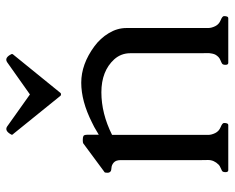

<svg xmlns="http://www.w3.org/2000/svg" viewBox="-88 -662 750 614"><g transform="rotate(-90 287.0 -355.0)"><path d="M296.4 -536.1Q292.5 -533.7 288.1 -536.1L166.5 -686.5Q161.6 -690.9 163.6 -693.8Q175.3 -715.8 189 -707.5L292 -634.3L395.5 -707.5Q409.7 -716.3 420.9 -693.4Q422.4 -690.4 418.5 -686.5ZM49.8 0Q43.5 0 43.5 -8.8Q43.5 -17.6 47.6 -20Q51.8 -22.5 57.9 -24.9Q64 -27.3 67.4 -30.8Q82.5 -45.9 82.3 -64.7Q82 -83.5 82 -85.4V-343.8Q82 -359.4 74.2 -366.2Q66.4 -373 57.6 -373.5Q48.8 -374 46.1 -376.2Q43.5 -378.4 42.7 -380.4Q42 -382.3 41.7 -383.8Q41.5 -385.3 41.7 -388.2Q42 -391.1 42 -392.6Q42 -394 42.7 -395Q43.5 -396 45.4 -397.2Q47.4 -398.4 47.9 -398.9L135.7 -463.9Q137.7 -465.3 146.5 -465.3Q155.3 -465.3 159.2 -463.1Q163.1 -460.9 163.1 -450.2V-414.1L188 -428.7L202.6 -436Q270.5 -470.2 329.6 -470.2Q388.7 -470.2 445.8 -428.2Q471.7 -409.2 488 -382.1Q504.4 -355 504.4 -325.7V-64.5Q504.4 -53.7 510.3 -41.7Q516.1 -29.8 529.3 -24.4Q542.5 -19 542.5 -13.7Q542.5 0 536.1 0H393.1Q386.7 0 386.7 -8.8Q386.7 -17.6 390.9 -20Q395 -22.5 401.1 -24.9Q407.2 -27.3 411.4 -31.2Q415.5 -35.2 418.5 -40Q421.4 -44.9 422.6 -51.5Q423.8 -58.1 424.1 -61.3Q424.3 -64.5 424.1 -73.5Q423.8 -82.5 423.8 -85.4V-313.5Q423.8 -342.8 404.3 -364.7Q366.7 -405.8 298.8 -405.8Q231 -405.8 162.6 -371.6V-64.5Q162.6 -53.7 168.5 -41.7Q174.3 -29.8 187.5 -24.4Q200.7 -19 200.7 -13.7Q200.7 0 194.3 0Z"/></g></svg>

Font: Della Respira
Style: Regular
Weight: 500
Version: Version 0.201